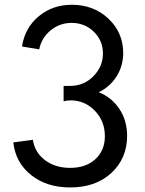

<svg xmlns="http://www.w3.org/2000/svg" viewBox="-20 -784 619 818"><path d="M36.6 -177.2 120.1 -188.5Q128.4 -134.3 171.9 -101.6Q215.3 -68.8 278.8 -68.8Q346.2 -68.8 386.5 -106Q426.8 -143.1 426.8 -204.1Q426.8 -268.1 384 -312.3Q341.3 -356.4 280.8 -356.4Q263.7 -356.4 251 -352.1V-418H278.8Q336.9 -418 377.7 -459Q418.5 -500 418.5 -556.2Q418.5 -611.3 379.6 -648.9Q340.8 -686.5 285.2 -686.5Q234.4 -686.5 195.6 -654.5Q156.7 -622.6 147 -573.7L73.7 -585.9Q85.9 -665.5 145 -714.6Q204.1 -763.7 286.1 -763.7Q379.4 -763.7 442.1 -704.3Q504.9 -645 504.9 -558.1Q504.9 -503.4 476.6 -458.5Q448.2 -413.6 400.4 -391.1Q454.6 -370.1 488 -320.8Q521.5 -271.5 521.5 -205.1Q521.5 -109.4 454.8 -47.4Q388.2 14.6 278.8 14.6Q179.2 14.6 112.8 -38.1Q46.4 -90.8 36.6 -177.2Z"/></svg>

Font: Spartan MB Med
Style: Regular
Weight: 500
Designer: Matt Bailey, Mirko Velimirovic
Foundry: Matt Bailey
Version: Version 1.005